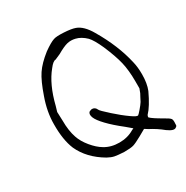

<svg xmlns="http://www.w3.org/2000/svg" viewBox="-161 -771 934 966"><g transform="rotate(-30 305.5 -288.0)"><path d="M280.3 -633.8Q295.9 -639.6 338.9 -637.2Q381.8 -634.8 403.3 -627Q442.4 -613.3 475.6 -555.7Q543 -441.4 567.4 -332Q575.2 -300.8 575.2 -258.8Q575.2 -206.1 560.5 -169.9Q527.3 -98.6 497.1 -67.4Q493.2 -60.5 494.1 -54.7Q508.8 -40 560.5 -10.7Q586.9 3.9 592.3 11.7Q597.7 19.5 595.7 40Q595.7 49.8 594.7 52.2Q593.8 54.7 587.9 58.6Q574.2 70.3 539.1 44.9Q504.9 16.6 464.8 -3.9L446.3 -15.6L408.2 5.9Q373 25.4 356.9 30.3Q340.8 35.2 302.7 35.2Q265.6 33.2 248.5 29.8Q231.4 26.4 210 14.6Q124 -36.1 88.9 -113.3Q64.5 -171.9 65.4 -261.7Q65.4 -334 92.8 -410.2Q118.2 -484.4 143.1 -521.5Q168 -558.6 217.8 -597.7Q258.8 -627 280.3 -633.8ZM374 -581.1Q349.6 -586.9 327.6 -581.5Q305.7 -576.2 266.6 -553.7Q236.3 -540 235.4 -540Q220.7 -540 199.2 -511.7Q146.5 -448.2 119.1 -336.9L110.4 -307.6L112.3 -256.8Q112.3 -197.3 127 -155.3Q137.7 -123 165 -89.8Q192.4 -56.6 220.7 -40Q256.8 -17.6 305.2 -17.6Q353.5 -17.6 390.6 -40L401.4 -44.9L369.1 -72.3Q320.3 -110.4 289.1 -143.1Q257.8 -175.8 250 -196.3Q242.2 -216.8 252 -227.5Q261.7 -232.4 268.6 -233.4Q287.1 -233.4 294.9 -214.8Q296.9 -208 339.8 -169.4Q382.8 -130.9 418 -106.4Q445.3 -86.9 454.1 -88.9Q458 -90.8 474.1 -109.4Q490.2 -127.9 499 -141.6Q502 -148.4 509.8 -162.6Q517.6 -176.8 519.5 -180.7L528.3 -204.1V-245.1Q528.3 -308.6 517.1 -356Q505.9 -403.3 476.6 -471.7Q452.1 -526.4 432.6 -546.9Q404.3 -574.2 374 -581.1Z"/></g></svg>

Font: JasonHandwriting2
Style: Regular
Weight: 400
Version: Version 1.05.10